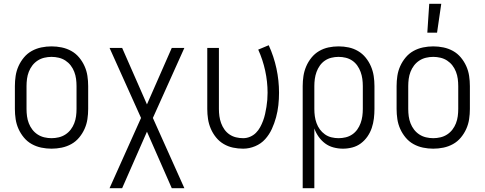

<svg xmlns="http://www.w3.org/2000/svg" viewBox="-20 -771 2540 1006"><path d="M250 8Q223 8 196.5 2.5Q170 -3 146.5 -16Q123 -29 105.5 -50Q88 -71 77 -95.5Q66 -120 62 -146.5Q58 -173 58 -200V-320Q58 -347 62 -373.5Q66 -400 77 -424.5Q88 -449 105.5 -470Q123 -491 146.5 -504Q170 -517 196.5 -522.5Q223 -528 250 -528Q277 -528 303.5 -522.5Q330 -517 353.5 -504Q377 -491 394.5 -470Q412 -449 423 -424.5Q434 -400 438 -373.5Q442 -347 442 -320V-200Q442 -173 438 -146.5Q434 -120 423 -95.5Q412 -71 394.5 -50Q377 -29 353.5 -16Q330 -3 303.5 2.5Q277 8 250 8ZM250 -47Q269 -47 288 -51.5Q307 -56 323 -66.5Q339 -77 350.5 -92Q362 -107 369 -125Q376 -143 378.5 -162Q381 -181 381 -200V-320Q381 -339 378.5 -358Q376 -377 369 -395Q362 -413 350.5 -428Q339 -443 323 -453.5Q307 -464 288 -468.5Q269 -473 250 -473Q231 -473 212 -468.5Q193 -464 177 -453.5Q161 -443 149.5 -428Q138 -413 131 -395Q124 -377 121.5 -358Q119 -339 119 -320V-200Q119 -181 121.5 -162Q124 -143 131 -125Q138 -107 149.5 -92Q161 -77 177 -66.5Q193 -56 212 -51.5Q231 -47 250 -47Z M554 215 719 -153 554 -520H620L750 -224L880 -520H946L781 -153L946 215H880L750 -81L620 215Z M1254 8Q1227 8 1201 2.5Q1175 -3 1152 -16.5Q1129 -30 1112 -51Q1095 -72 1084.5 -96.5Q1074 -121 1070 -147Q1066 -173 1066 -200V-520H1127V-200Q1127 -181 1129.5 -162.5Q1132 -144 1138.5 -126Q1145 -108 1156 -92.5Q1167 -77 1182.5 -66.5Q1198 -56 1216.5 -51.5Q1235 -47 1254 -47Q1273 -47 1290.5 -54.5Q1308 -62 1321 -75Q1334 -88 1343 -104.5Q1352 -121 1358.5 -138.5Q1365 -156 1369 -174Q1373 -192 1376 -210.5Q1379 -229 1380.5 -247.5Q1382 -266 1382 -285Q1382 -343 1369.5 -400.5Q1357 -458 1333 -511L1388 -534Q1415 -475 1428.5 -412Q1442 -349 1442 -285Q1442 -252 1438.5 -220Q1435 -188 1426.5 -156.5Q1418 -125 1404.5 -95.5Q1391 -66 1369.5 -42Q1348 -18 1317 -5Q1286 8 1254 8Z M1566 215V-320Q1566 -347 1570 -373Q1574 -399 1584.5 -423.5Q1595 -448 1612 -469Q1629 -490 1652 -503.5Q1675 -517 1701 -522.5Q1727 -528 1754 -528Q1781 -528 1807 -522.5Q1833 -517 1856 -503.5Q1879 -490 1896 -469Q1913 -448 1923.5 -423.5Q1934 -399 1938 -373Q1942 -347 1942 -320V-200Q1942 -175 1939 -150Q1936 -125 1928 -101Q1920 -77 1905.5 -56Q1891 -35 1871 -20Q1851 -5 1826.5 1.5Q1802 8 1777 8Q1752 8 1727.5 1.5Q1703 -5 1683.5 -19.5Q1664 -34 1649.5 -54.5Q1635 -75 1627 -98V215ZM1754 -47Q1773 -47 1791.5 -51.5Q1810 -56 1825.5 -66.5Q1841 -77 1852 -92.5Q1863 -108 1869.5 -126Q1876 -144 1878.5 -162.5Q1881 -181 1881 -200V-320Q1881 -339 1878.5 -357.5Q1876 -376 1869.5 -394Q1863 -412 1852 -427.5Q1841 -443 1825.5 -453.5Q1810 -464 1791.5 -468.5Q1773 -473 1754 -473Q1735 -473 1716.5 -468.5Q1698 -464 1682.5 -453.5Q1667 -443 1656 -427.5Q1645 -412 1638.5 -394Q1632 -376 1629.5 -357.5Q1627 -339 1627 -320V-200Q1627 -181 1629.5 -162.5Q1632 -144 1638.5 -126Q1645 -108 1656 -93Q1667 -78 1682.5 -67Q1698 -56 1716.5 -51.5Q1735 -47 1754 -47Z M2250 8Q2223 8 2196.5 2.5Q2170 -3 2146.5 -16Q2123 -29 2105.5 -50Q2088 -71 2077 -95.5Q2066 -120 2062 -146.5Q2058 -173 2058 -200V-320Q2058 -347 2062 -373.5Q2066 -400 2077 -424.5Q2088 -449 2105.5 -470Q2123 -491 2146.5 -504Q2170 -517 2196.5 -522.5Q2223 -528 2250 -528Q2277 -528 2303.5 -522.5Q2330 -517 2353.5 -504Q2377 -491 2394.5 -470Q2412 -449 2423 -424.5Q2434 -400 2438 -373.5Q2442 -347 2442 -320V-200Q2442 -173 2438 -146.5Q2434 -120 2423 -95.5Q2412 -71 2394.5 -50Q2377 -29 2353.5 -16Q2330 -3 2303.5 2.5Q2277 8 2250 8ZM2250 -47Q2269 -47 2288 -51.5Q2307 -56 2323 -66.5Q2339 -77 2350.5 -92Q2362 -107 2369 -125Q2376 -143 2378.5 -162Q2381 -181 2381 -200V-320Q2381 -339 2378.5 -358Q2376 -377 2369 -395Q2362 -413 2350.5 -428Q2339 -443 2323 -453.5Q2307 -464 2288 -468.5Q2269 -473 2250 -473Q2231 -473 2212 -468.5Q2193 -464 2177 -453.5Q2161 -443 2149.5 -428Q2138 -413 2131 -395Q2124 -377 2121.5 -358Q2119 -339 2119 -320V-200Q2119 -181 2121.5 -162Q2124 -143 2131 -125Q2138 -107 2149.5 -92Q2161 -77 2177 -66.5Q2193 -56 2212 -51.5Q2231 -47 2250 -47ZM2219 -600 2229 -751H2292L2270 -600Z"/></svg>

Font: Iosevka Fixed Light
Style: Regular
Weight: 300
Monospace: yes
Designer: Belleve Invis
Foundry: Belleve Invis
Version: Version 32.3.0